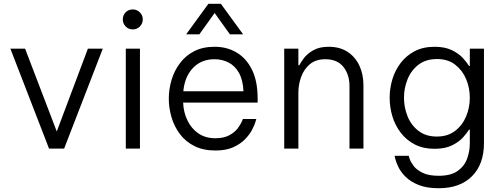

<svg xmlns="http://www.w3.org/2000/svg" viewBox="-20 -788 2659 1018"><path d="M240 0 35 -530H113L281 -91L446 -530H525L320 0Z M684 -632Q661 -632 646 -648Q631 -664 631 -685Q631 -707 646 -722.5Q661 -738 684 -738Q706 -738 721.5 -722.5Q737 -707 737 -685Q737 -663 721.5 -647.5Q706 -632 684 -632ZM647 0V-530H722V0Z M967 -606 1085 -768H1151L1269 -606H1199L1118 -719L1037 -606ZM1122 10Q1058 10 1011 -13.5Q964 -37 934 -77Q904 -117 889.5 -166Q875 -215 875 -265Q875 -315 889.5 -364Q904 -413 934 -453Q964 -493 1009.5 -516.5Q1055 -540 1118 -540Q1184 -540 1235.5 -509Q1287 -478 1316.5 -417.5Q1346 -357 1346 -266V-244H951Q953 -193 973.5 -150Q994 -107 1031.5 -81Q1069 -55 1122 -55Q1166 -55 1195 -70.5Q1224 -86 1239.5 -106.5Q1255 -127 1261.5 -142Q1268 -157 1268 -157H1339Q1339 -157 1334 -140.5Q1329 -124 1316 -99Q1303 -74 1278.5 -49Q1254 -24 1216 -7Q1178 10 1122 10ZM952 -304H1271Q1268 -365 1246.5 -402.5Q1225 -440 1191 -457Q1157 -474 1118 -474Q1047 -474 1003 -427.5Q959 -381 952 -304Z M1487 0V-530H1562V-442H1567Q1574 -457 1592 -480.5Q1610 -504 1642 -522Q1674 -540 1723 -540Q1782 -540 1823 -513Q1864 -486 1885.5 -440Q1907 -394 1907 -336V0H1833V-332Q1833 -393 1800.5 -433.5Q1768 -474 1705 -474Q1655 -474 1623.5 -448Q1592 -422 1577 -381Q1562 -340 1562 -297V0Z M2306 210Q2242 210 2199 192.5Q2156 175 2130.5 149.5Q2105 124 2092.5 98Q2080 72 2076 55Q2072 38 2072 38H2147Q2147 38 2152 54Q2157 70 2172.5 91Q2188 112 2220 128Q2252 144 2306 144Q2371 144 2407 118Q2443 92 2457 52.5Q2471 13 2471 -28V-101H2467Q2457 -84 2435 -59.5Q2413 -35 2376 -17Q2339 1 2284 1Q2224 1 2179.5 -22Q2135 -45 2105 -84Q2075 -123 2060.5 -171Q2046 -219 2046 -270Q2046 -320 2060.5 -368Q2075 -416 2105 -455Q2135 -494 2179.5 -517Q2224 -540 2284 -540Q2339 -540 2376 -522Q2413 -504 2435 -479.5Q2457 -455 2467 -438H2471V-530H2546V-29Q2546 83 2482.5 146.5Q2419 210 2306 210ZM2296 -64Q2354 -64 2393 -94Q2432 -124 2451.5 -171Q2471 -218 2471 -270Q2471 -322 2451.5 -368.5Q2432 -415 2393.5 -445Q2355 -475 2297 -475Q2238 -475 2199 -445Q2160 -415 2141 -368Q2122 -321 2122 -270Q2122 -218 2141 -171Q2160 -124 2199 -94Q2238 -64 2296 -64Z"/></svg>

Font: Be Vietnam Pro Light
Style: Regular
Weight: 300
Designer: Lam Bao, Tony Le, Vietanh Nguyen
Foundry: Yellow Type Foundry
Version: Version 1.002; ttfautohint (v1.8.3)